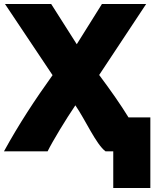

<svg xmlns="http://www.w3.org/2000/svg" viewBox="-50 -738 778 968"><path d="M521 210V25H482C434 -11 381 -133 330 -207C283 -138 215 -26 190 25H-30C44 -110 126 -235 215 -359L-25 -718H208L337 -515L464 -718H687L450 -360C509 -281 558 -211 598 -146H708V210Z"/></svg>

Font: Repo Black
Style: Regular
Weight: 900
Designer: Stefan Peev
Foundry: Context Ltd
Version: Version 1.502